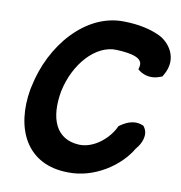

<svg xmlns="http://www.w3.org/2000/svg" viewBox="-77 -717 775 821"><g transform="rotate(10 310.5 -306.5)"><path d="M52 -291C21 -116 91 32 274 32C384 34 492 -36 540 -119C561 -142 581 -184 558 -216L554 -221L548 -223C509 -238 473 -217 450 -200C426 -145 362 -90 297 -93C197 -98 161 -183 183 -305C209 -428 295 -523 385 -520C454 -517 502 -505 495 -468L492 -454L503 -446C523 -433 553 -425 587 -438L598 -442L604 -452C648 -529 597 -592 553 -613C511 -633 459 -644 397 -645C229 -649 92 -486 55 -304Z"/></g></svg>

Font: Snowfall
Style: BlkObl
Weight: 900
Designer: Jasper
Foundry: Cannot Into Space Fonts
Version: Version 0.9